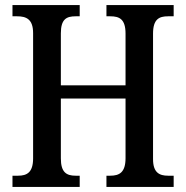

<svg xmlns="http://www.w3.org/2000/svg" viewBox="-20 -734 730 754"><path d="M29 0H293V-44H277C241 -44 219 -57 219 -112V-347H473V-113C473 -57 449 -44 413 -44H398V0H662V-44H640C606 -44 581 -56 581 -109V-602C581 -659 605 -670 640 -670H662V-714H398V-670H413C449 -670 473 -659 473 -602V-399H219V-603C219 -659 241 -670 277 -670H293V-714H29V-670H47C83 -670 110 -659 110 -604V-112C110 -57 86 -44 51 -44H29Z"/></svg>

Font: Noto Serif Myanmar Condensed Medium
Style: Regular
Weight: 500
Width: 3
Designer: Ben Mitchell and the Monotype Design Team
Foundry: Monotype Imaging Inc.
Version: Version 2.106